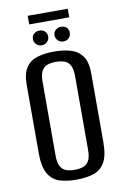

<svg xmlns="http://www.w3.org/2000/svg" viewBox="-89 -838 583 902"><g transform="rotate(-10 202.0 -387.0)"><path d="M201 12Q156 12 122 1.5Q88 -9 68 -42Q48 -75 48 -141V-467Q48 -522 68 -550.5Q88 -579 122.5 -589Q157 -599 202 -599Q247 -599 281.5 -588.5Q316 -578 336 -550Q356 -522 356 -467V-141Q356 -74 336 -41.5Q316 -9 281 1.5Q246 12 201 12ZM201 -35Q224 -35 241.5 -41Q259 -47 269 -64.5Q279 -82 279 -117V-469Q279 -503 269 -520.5Q259 -538 241.5 -544Q224 -550 201 -550Q178 -550 161 -544Q144 -538 134 -520.5Q124 -503 124 -469V-117Q124 -82 134 -64.5Q144 -47 161 -41Q178 -35 201 -35ZM151 -638Q135 -638 124.5 -648.5Q114 -659 114 -674Q114 -689 124.5 -698.5Q135 -708 151 -708Q166 -708 176.5 -698.5Q187 -689 187 -674Q187 -659 176.5 -648.5Q166 -638 151 -638ZM254 -638Q239 -638 228 -648.5Q217 -659 217 -674Q217 -689 228 -698.5Q239 -708 254 -708Q270 -708 280 -698.5Q290 -689 290 -674Q290 -659 280 -648.5Q270 -638 254 -638ZM109 -745V-786H300V-745Z"/></g></svg>

Font: Alumni Sans Medium
Style: Regular
Weight: 500
Designer: Robert E. Leuschke
Foundry: Robert E. Leuschke
Version: Version 1.018